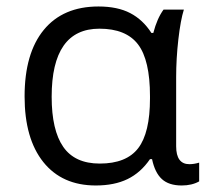

<svg xmlns="http://www.w3.org/2000/svg" viewBox="-20 -565 651 595"><path d="M289.1 -58.1Q371.6 -58.1 408.2 -105.7Q444.8 -153.3 444.8 -259.8V-267.1Q444.8 -378.9 407.7 -427.5Q370.6 -476.1 288.1 -476.1Q140.1 -476.1 140.1 -265.1Q140.1 -161.6 176 -109.9Q211.9 -58.1 289.1 -58.1ZM276.9 9.8Q172.4 9.8 114.3 -62.7Q56.2 -135.3 56.2 -266.1Q56.2 -399.9 115.7 -472.4Q175.3 -544.9 285.2 -544.9Q344.2 -544.9 383.5 -524.4Q422.9 -503.9 449.2 -462.9H455.1Q466.8 -507.8 486.8 -535.2H549.8Q539.6 -502.9 532.7 -442.9Q525.9 -382.8 525.9 -326.2V-111.8Q525.9 -56.2 566.9 -56.2Q581.1 -56.2 597.2 -61V-2.9Q574.7 9.8 543 9.8Q503.4 9.8 481.7 -10Q460 -29.8 451.2 -71.8H444.8Q416 -29.8 375.2 -10Q334.5 9.8 276.9 9.8Z"/></svg>

Font: Open Sans ACDW
Style: acdw
Weight: 400
Foundry: Ascender Corporation
Version: Version 1.10